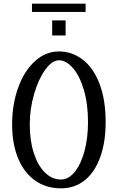

<svg xmlns="http://www.w3.org/2000/svg" viewBox="-20 -1031 641 1045"><path d="M154 -1011V-966H446V-1011ZM264 -838H337V-920H264ZM46 -354Q46 -248 78.5 -169.5Q111 -91 171 -48.5Q231 -6 312 -6Q387 -6 441.5 -50Q496 -94 525.5 -175.5Q555 -257 555 -367Q555 -487 522 -574Q489 -661 431 -706Q373 -751 301 -751Q228 -751 169.5 -697.5Q111 -644 78.5 -553Q46 -462 46 -354ZM459 -367Q459 -279 439.5 -207.5Q420 -136 386.5 -95Q353 -54 312 -54Q263 -54 224.5 -92Q186 -130 164 -198Q142 -266 142 -354Q142 -439 166 -520.5Q190 -602 227 -652.5Q264 -703 301 -703Q339 -703 376 -661.5Q413 -620 436 -543Q459 -466 459 -367Z"/></svg>

Font: LXGW Marker Gothic
Style: Regular
Weight: 400
Version: Version 1.001